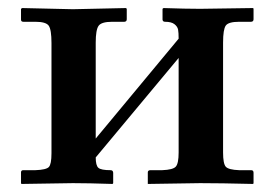

<svg xmlns="http://www.w3.org/2000/svg" viewBox="-20 -456 682 477"><path d="M161.1 -433.1 293 -436 294.9 -434.1V-408.2Q294.9 -402.3 289.1 -401.9H258.8Q231.9 -401.9 224.9 -391.8Q217.8 -381.8 217.8 -350.1V-111.8L423.8 -359.9Q423.8 -375 422.4 -382.6Q420.9 -390.1 413.3 -396Q405.8 -401.9 390.1 -401.9Q384.3 -401.9 383.8 -407.2V-434.1L386.2 -436Q441.4 -434.1 477.1 -434.1L608.9 -436L609.9 -434.1V-408.2Q609.9 -402.3 604 -401.9H574.2Q547.4 -401.9 540.8 -392.3Q534.2 -382.8 534.2 -350.1V-77.1Q534.2 -49.3 541 -41.7Q547.9 -34.2 574.2 -33.2H604Q609.9 -33.2 609.9 -26.9V-1L608.9 1Q527.8 -1 477.1 -1L347.2 1V-1V-27.8Q347.2 -32.7 353 -33.2H382.8Q409.7 -34.2 416.7 -42Q423.8 -49.8 423.8 -77.1V-312L217.8 -64.9Q217.8 -44.9 224.4 -39.1Q231 -33.2 254.9 -33.2Q260.7 -33.2 261.2 -26.9V-1L259.8 1Q199.7 -1 161.1 -1L33.2 1L32.2 -1V-27.8Q32.2 -32.7 37.1 -33.2H67.9Q94.7 -34.2 101.3 -41Q107.9 -47.9 107.9 -75.2V-349.1Q107.9 -382.3 101.1 -392.1Q94.2 -401.9 67.9 -401.9H38.1Q32.2 -401.9 32.2 -407.2V-434.1L35.2 -436Z"/></svg>

Font: Linux Libertine
Style: Semibold
Weight: 600
Designer: Philipp H. Poll
Foundry: Philipp H. Poll
Version: Version 5.1.2 ; ttfautohint (v0.9)